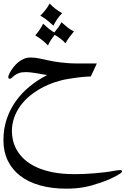

<svg xmlns="http://www.w3.org/2000/svg" viewBox="-20 -660 731 1119"><path d="M509.3 -214.4Q496.1 -214.4 480 -213.1Q463.9 -211.9 446.8 -210Q429.7 -208 412.1 -205.3Q394.5 -202.6 378.4 -200.2Q338.4 -193.8 298.1 -180.2Q257.8 -166.5 221.4 -146.7Q185.1 -127 153.6 -101.1Q122.1 -75.2 98.9 -43.2Q75.7 -11.2 62.5 25.9Q49.3 63 49.3 105.5Q49.3 132.3 56.4 161.1Q63.5 189.9 79.8 217.5Q96.2 245.1 123.5 270Q150.9 294.9 191.7 314Q232.4 333 287.8 344Q343.3 355 415.5 355Q440.4 355 469.5 353.8Q498.5 352.5 529.1 350.1Q559.6 347.7 590.1 344Q620.6 340.3 648.9 335Q660.2 332.5 667.7 332Q675.3 331.5 679.7 331.5Q687.5 331.5 689.2 334Q690.9 336.4 690.9 340.8Q690.9 343.8 682.4 350.1Q673.8 356.4 658.2 365Q642.6 373.5 620.6 383.3Q598.6 393.1 571.3 402.8Q541.5 413.1 516.1 420.2Q490.7 427.2 466.8 431.4Q442.9 435.5 418.7 437.5Q394.5 439.5 366.2 439.5Q281.2 439.5 213.4 420.4Q145.5 401.4 98.1 365Q50.8 328.6 25.4 276.4Q0 224.1 0 157.7Q0 91.3 19 34.4Q38.1 -22.5 72 -70.1Q106 -117.7 152.1 -155.5Q198.2 -193.4 252.4 -221.2V-223.1Q241.7 -224.6 226.6 -227.3Q211.4 -230 194.6 -232.9Q177.7 -235.8 160.6 -237.8Q143.6 -239.7 128.4 -239.7Q104.5 -239.7 89.4 -233.6Q74.2 -227.5 64.5 -220.2Q54.7 -212.9 48.8 -206.8Q43 -200.7 37.1 -200.7Q28.3 -200.7 28.3 -212.4Q28.3 -215.8 32.2 -225.3Q36.1 -234.9 43.7 -247.3Q51.3 -259.8 62.5 -273.4Q73.7 -287.1 88.1 -298.6Q102.5 -310.1 119.9 -317.4Q137.2 -324.7 157.7 -324.7Q183.1 -324.7 207 -319.8Q231 -314.9 261.7 -308.1Q277.8 -304.7 295.9 -301.5Q314 -298.3 335.2 -295.9Q356.4 -293.5 381.6 -291.7Q406.7 -290 436.5 -290H544.4ZM291.5 -510.7Q273.4 -526.4 255.1 -541.7Q236.8 -557.1 214.8 -568.4Q231.9 -585 245.1 -602.1Q258.3 -619.1 269.5 -639.6Q301.3 -605 342.3 -583.5Q326.2 -566.9 313.7 -549.1Q301.3 -531.2 291.5 -510.7ZM259.8 -395Q230 -427.2 185.5 -454.1Q200.2 -470.2 211.4 -487.3Q222.7 -504.4 231.4 -522Q246.6 -507.3 262.9 -493.9Q279.3 -480.5 296.4 -470.7Q308.1 -484.4 319.1 -499.3Q330.1 -514.2 337.9 -530.8Q354.5 -516.1 372.1 -501.5Q389.6 -486.8 411.1 -477.1Q397 -460 384.3 -443.1Q371.6 -426.3 361.3 -407.7Q349.6 -421.9 333.5 -433.8Q317.4 -445.8 298.8 -457Q287.6 -442.9 277.1 -427.5Q266.6 -412.1 259.8 -395Z"/></svg>

Font: HM XNiloofar
Style: Regular
Weight: 400
Designer: Hossein Movahhedian
Version: Version 2.8, 2015